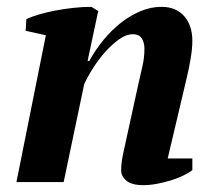

<svg xmlns="http://www.w3.org/2000/svg" viewBox="-20 -532 628 561"><path d="M384 -285Q391 -316 396.5 -340Q402 -364 402 -390Q402 -407 394.5 -419.5Q387 -432 368 -432Q349 -432 328.5 -417.5Q308 -403 288.5 -381.5Q269 -360 252.5 -334Q236 -308 226 -286L166 0H28L114 -429L55 -442L57 -476Q71 -483 93 -489.5Q115 -496 141 -501Q167 -506 194.5 -509Q222 -512 247 -512L267 -500L236 -354H241Q259 -387 283 -416Q307 -445 334 -466Q361 -487 391 -499.5Q421 -512 452 -512Q494 -512 518 -485Q542 -458 542 -413Q542 -390 537 -360.5Q532 -331 525 -302L470 -69H542V-35Q532 -27 515.5 -19Q499 -11 479.5 -5Q460 1 439 5Q418 9 399 9Q365 9 349.5 -4Q334 -17 334 -34Q334 -55 339 -79Q344 -103 349 -125Z"/></svg>

Font: PT Serif
Style: Bold Italic
Weight: 700
Italic angle: -12°
Designer: A.Korolkova, O.Umpeleva, V.Yefimov
Foundry: ParaType Ltd
Version: Version 1.000W OFL